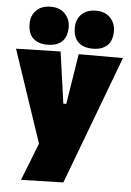

<svg xmlns="http://www.w3.org/2000/svg" viewBox="-62 -788 706 1032"><g transform="rotate(5 291.5 -272.5)"><path d="M91 198Q110.5 149 130.8 97.2Q151 45.5 170.5 -4.5Q154.5 -51 138.8 -98.5Q123 -146 107.5 -191.5L77 -282Q59 -335.5 40 -392Q21 -448.5 3 -502L243 -508Q249 -464.5 255 -423Q261 -381.5 267 -338L282 -230H298L315 -337Q322 -379 328.2 -419.5Q334.5 -460 341 -502H580Q565 -462 550.8 -424.2Q536.5 -386.5 519.5 -341.2Q502.5 -296 479 -233L426 -92Q390 3 364.8 70.5Q339.5 138 319 192ZM413 -538Q363.5 -538 335.8 -563.8Q308 -589.5 308 -642Q308 -686.5 336 -714.8Q364 -743 414 -743Q463.5 -743 491.2 -713.5Q519 -684 519 -642Q519 -589.5 491.2 -563.8Q463.5 -538 413 -538ZM169 -538Q119.5 -538 91.8 -563.8Q64 -589.5 64 -642Q64 -686.5 92 -714.8Q120 -743 170 -743Q219.5 -743 247.2 -713.5Q275 -684 275 -642Q275 -589.5 247.2 -563.8Q219.5 -538 169 -538Z"/></g></svg>

Font: Commissioner Black
Style: Regular
Weight: 900
Designer: Kostas Bartsokas
Foundry: Kostas Bartsokas
Version: Version 1.000; ttfautohint (v1.8.3)